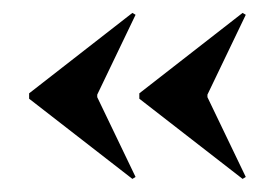

<svg xmlns="http://www.w3.org/2000/svg" viewBox="-20 -454 425 296"><path d="M194.8 -301.8V-310.1L354 -434.1L358.9 -431.2L299.8 -308.1V-304.2L358.9 -181.2L354 -178.2ZM24.9 -301.8V-310.1L184.1 -434.1L189 -431.2L129.9 -308.1V-304.2L189 -181.2L184.1 -178.2Z"/></svg>

Font: Moniqa Black Display
Style: Regular
Weight: 900
Designer: Rajesh Rajput
Foundry: Rajesh Rajput
Version: Version 1.000